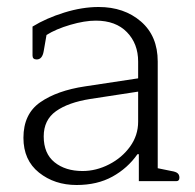

<svg xmlns="http://www.w3.org/2000/svg" viewBox="-20 -518 558 549"><path d="M47 -124Q47 -192 95 -225.5Q143 -259 223 -271L375 -294V-342Q375 -393 343 -426Q311 -459 254 -459Q222 -459 181 -447Q140 -435 113 -418L105 -372Q101 -348 85 -348Q73 -348 73 -359V-442Q112 -466 163.5 -482Q215 -498 262 -498Q335 -498 383 -456.5Q431 -415 431 -342V-37L470 -29Q483 -27 488 -22.5Q493 -18 493 -10Q493 0 484 0H377V-77H373Q345 -37 301.5 -13Q258 11 199 11Q136 11 91.5 -24.5Q47 -60 47 -124ZM375 -170V-256L238 -235Q175 -225 140 -200Q105 -175 105 -128Q105 -79 136 -54Q167 -29 216 -29Q255 -29 292 -48Q329 -67 352 -99Q375 -131 375 -170Z"/></svg>

Font: Maitree Light
Style: Regular
Weight: 300
Designer: CadsonDemak Team
Foundry: CadsonDemak
Version: Version 1.001